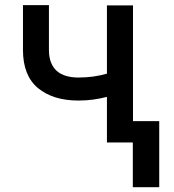

<svg xmlns="http://www.w3.org/2000/svg" viewBox="-20 -567 694 764"><path d="M71.4 -546.5H174.7V-368.3Q174.7 -339.5 182.9 -318.7Q191.1 -297.9 206.1 -284.6Q221.2 -271.3 243.1 -264.9Q264.9 -258.5 291.9 -258.5Q323.2 -258.5 350.9 -262.4Q378.6 -266.3 405.5 -273.8V-545.5H509.2V-84.9H613.6V177.9H508.5V0H405.5V-181.5Q379.6 -174.7 351.4 -170.8Q323.2 -166.9 291.9 -166.9Q191.4 -166.9 131 -216.6Q71.4 -266.3 71.4 -368.3Z"/></svg>

Font: Inter P Medium
Style: Regular
Weight: 500
Designer: Rasmus Andersson
Foundry: rsms
Version: Version 3.018;git-588b23468